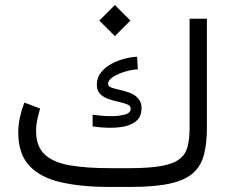

<svg xmlns="http://www.w3.org/2000/svg" viewBox="-20 -739 916 759"><path d="M434.1 -719.2 495.6 -657.7 434.1 -596.2 372.6 -657.7ZM414.1 -74.2H491.2Q569.8 -74.2 617.4 -82.8Q665 -91.3 689.2 -109.9Q713.4 -128.4 721.4 -158.9Q729.5 -189.5 729.5 -233.4V-665H797.9V-234.9Q797.9 -171.4 786.1 -126.7Q774.4 -82 742.2 -54Q710 -25.9 649.9 -12.9Q589.8 0 493.7 0H414.1Q298.8 0 217.8 -19.3Q136.7 -38.6 94.5 -85.4Q52.2 -132.3 52.2 -214.8Q52.2 -246.1 58.8 -275.6Q65.4 -305.2 76.2 -333.5L138.7 -310.1Q132.3 -289.1 127.4 -266.4Q122.6 -243.7 122.6 -222.7Q122.6 -159.7 157.2 -127.9Q191.9 -96.2 257.3 -85.2Q322.8 -74.2 414.1 -74.2ZM346.2 -285.6Q359.4 -283.7 379.2 -281.7Q398.9 -279.8 419.4 -279.8Q448.7 -279.8 472.7 -285.9Q496.6 -292 496.6 -310.1Q496.6 -320.8 483.2 -326.4Q469.7 -332 449.7 -336.2Q429.7 -340.3 409.7 -347.2Q389.6 -354 376.2 -367.2Q362.8 -380.4 362.8 -403.8Q362.8 -432.1 379.4 -452.9Q396 -473.6 421.4 -487.1Q446.8 -500.5 473.9 -507.3Q501 -514.2 522 -514.6L524.9 -464.8Q504.4 -464.4 476.8 -456.5Q449.2 -448.7 428.2 -435.8Q407.2 -422.9 407.2 -407.2Q407.2 -397.5 420.4 -392.8Q433.6 -388.2 453.4 -383.8Q473.1 -379.4 492.7 -372.3Q512.2 -365.2 524.9 -351.1Q539.6 -335.4 539.6 -312Q539.6 -280.8 522.2 -263.9Q504.9 -247.1 477.1 -240.5Q449.2 -233.9 418 -233.9Q381.8 -233.9 346.2 -239.3Z"/></svg>

Font: Vazirmatn UI FD Light
Style: Regular
Weight: 300
Designer: Saber Rastikerdar
Foundry: Saber Rastikerdar
Version: Version 33.003